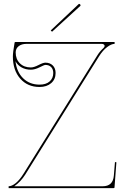

<svg xmlns="http://www.w3.org/2000/svg" viewBox="-20 -978 650 998"><path d="M243.7 -819.8 387.7 -955.6Q391.6 -960 396 -955.6Q400.9 -950.7 397 -946.8L250.5 -813ZM60.5 -659.7Q66.9 -603.5 100.6 -570.8Q134.3 -538.1 185.5 -538.1Q219.2 -538.1 238 -554.7Q256.8 -571.3 256.8 -598.6Q256.8 -618.2 245.8 -629.4Q234.9 -640.6 215.8 -640.6Q210.4 -640.6 185.8 -628.2Q161.1 -615.7 140.1 -615.7Q113.8 -615.7 92.8 -627.2Q71.8 -638.7 60.5 -659.7ZM60.5 -759.8H575.7V-750Q559.1 -750 536.9 -733.4Q514.6 -716.8 494.1 -684.1L110.8 -69.8Q87.9 -33.7 54.2 -9.8H513.7Q567.4 -9.8 571.8 -65.4L577.6 -135.7L585 -134.3L575.2 -4.4Q575.2 0 569.8 0H24.9V-9.8Q41.5 -9.8 62 -26.4Q82.5 -43 103 -76.2L485.8 -689.9Q499 -711.4 517.6 -728Q523.9 -733.9 523.9 -739.3Q523.9 -743.7 519.8 -746.8Q515.6 -750 509.3 -750H117.7Q92.3 -750 76.9 -737.8Q61.5 -725.6 61.5 -705.6Q61.5 -670.4 83.3 -648.9Q105 -627.4 140.1 -627.4Q156.2 -627.4 180.2 -639.9Q204.1 -652.3 215.8 -652.3Q239.7 -652.3 254.4 -637.7Q269 -623 269 -598.6Q269 -565.9 246.1 -545.9Q223.1 -525.9 185.5 -525.9Q123 -525.9 85 -569.6Q46.9 -613.3 46.9 -684.6Q46.9 -705.1 55.7 -755.4Q55.7 -759.8 60.5 -759.8Z"/></svg>

Font: ZnikomitNo24
Style: Thin
Weight: 300
Designer: gluk
Foundry: gluk
Version: Version 0.55